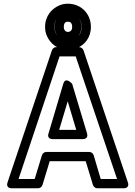

<svg xmlns="http://www.w3.org/2000/svg" viewBox="-20 -990 730 1035"><path d="M461 -171H230C219 -171 209 -163 206 -153L167 -25H80L301 -686H388L611 -25H523L485 -153C482 -164 471 -171 461 -171ZM442 -121 481 7C484 17 494 25 505 25H645C683 25 669 -8 669 -8L430 -719C427 -728 417 -736 406 -736H283C274 -736 264 -730 260 -719L21 -8C9 28 45 25 45 25H185C195 25 206 18 209 7L248 -121ZM265 -240H425C427 -240 459 -239 449 -272L369 -538C369 -538 333 -580 321 -538L242 -272C241 -270 230 -240 265 -240ZM299 -290 345 -444 391 -290ZM420 -845C420 -808 401 -788 376 -778C367 -774 357 -772 346 -772C304 -772 273 -801 273 -845C273 -882 294 -903 318 -914C327 -918 335 -920 346 -920C388 -920 420 -889 420 -845ZM346 -970C329 -970 313 -967 298 -960C259 -943 223 -904 223 -845C223 -828 226 -811 233 -796C251 -755 290 -722 346 -722C363 -722 380 -725 395 -731C435 -747 470 -786 470 -845C470 -918 415 -970 346 -970ZM346 -923C302 -923 274 -887 274 -845C274 -804 303 -768 346 -768C389 -768 419 -803 419 -845C419 -887 390 -923 346 -923ZM346 -873C359 -873 369 -866 369 -845C369 -826 359 -818 346 -818C334 -818 324 -827 324 -845C324 -866 333 -873 346 -873Z"/></svg>

Font: Asimov
Style: NarOu
Weight: 500
Designer: Google
Version: Version 2.000980; 2014